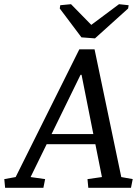

<svg xmlns="http://www.w3.org/2000/svg" viewBox="-81 -896 667 916"><path d="M497.6 -51.3 552.2 -41.5 543.9 0H340.3L336.4 -41.5L405.3 -51.3L374 -208H141.6L64.9 -51.3L134.3 -41.5L126 0H-56.6L-60.5 -41.5L-6.3 -51.3L297.4 -660.6H370.1ZM303.2 -539.1 165 -256.3H364.3L308.1 -539.1ZM206.5 -871.1 257.8 -876 354.5 -777.3 486.8 -876 532.7 -871.1 530.3 -855.5 372.1 -712.9 307.6 -717.8 204.1 -855.5Z"/></svg>

Font: Noticia Text
Style: Italic
Weight: 400
Italic angle: -8°
Designer: JM Sole
Foundry: JM Sole
Version: Version 1.003